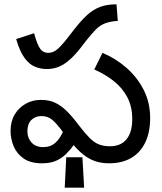

<svg xmlns="http://www.w3.org/2000/svg" viewBox="-20 -745 751 890"><path d="M197 -425Q168 -425 141.5 -436Q115 -447 93 -477.5Q71 -508 55 -564L138 -591Q153 -536 167 -518Q181 -500 203 -500Q223 -500 240.5 -512.5Q258 -525 290 -565L321 -605Q355 -649 383.5 -675Q412 -701 444 -713Q476 -725 520 -725L526 -648Q491 -646 467.5 -637Q444 -628 424.5 -608.5Q405 -589 379 -556L356 -526Q328 -490 303 -468Q278 -446 252.5 -435.5Q227 -425 197 -425ZM485 12Q437 12 401.5 -6Q366 -24 336 -56Q306 -88 273 -131Q244 -171 223 -189Q202 -207 172 -207Q144 -207 125.5 -189Q107 -171 107 -136Q107 -105 126.5 -84Q146 -63 180 -63Q214 -63 236.5 -83Q259 -103 275 -141L328 -81Q309 -54 288 -33Q267 -12 240.5 0Q214 12 175 12Q122 12 90 -10Q58 -32 43.5 -66.5Q29 -101 29 -138Q29 -182 48 -214Q67 -246 99 -264Q131 -282 170 -282Q206 -282 234 -269.5Q262 -257 289 -230.5Q316 -204 348 -161Q375 -126 396 -105Q417 -84 439 -75.5Q461 -67 490 -67Q540 -67 566.5 -99.5Q593 -132 593 -193Q593 -251 570 -294.5Q547 -338 507 -369.5Q467 -401 417 -423L455 -500Q517 -474 567 -430Q617 -386 646.5 -327.5Q676 -269 676 -198Q676 -132 653.5 -85Q631 -38 588.5 -13Q546 12 485 12ZM280 125 287 -16H362L370 125Z"/></svg>

Font: ltelugu15
Style: Book
Weight: 400
Designer: Jelle Bosma - Monotype Design Team
Foundry: Monotype Imaging Inc.
Version: Version 2.003